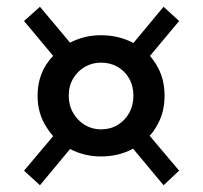

<svg xmlns="http://www.w3.org/2000/svg" viewBox="-20 -590 600 567"><path d="M278 -128Q229 -128 187 -150L98 -43L51 -86L137 -188Q126 -200 117 -215Q91 -255 91 -307Q91 -360 117 -400Q126 -414 137 -425L51 -528L98 -570L187 -464Q229 -486 278 -486Q331 -486 374 -463Q374 -463 374 -463L463 -570L509 -528L423 -425Q433 -413 441 -400Q466 -360 466 -307Q466 -255 441 -215Q433 -201 422 -189L509 -86L463 -43L373 -151Q331 -128 278 -128ZM278 -208Q306 -208 327.5 -221Q349 -234 361.5 -256.5Q374 -279 374 -307Q374 -336 361.5 -358Q349 -380 327.5 -392.5Q306 -405 278 -405Q252 -405 230.5 -392.5Q209 -380 196 -358Q183 -336 183 -307Q183 -279 196 -256.5Q209 -234 230.5 -221Q252 -208 278 -208Z"/></svg>

Font: BioRhyme ExtraBold SemiBold
Style: Regular
Weight: 600
Version: Version 1.600;gftools[0.9.33]